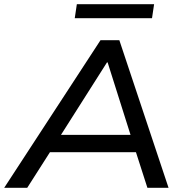

<svg xmlns="http://www.w3.org/2000/svg" viewBox="-35 -897 887 917"><path d="M-15 0 445 -705H535L770 0H669L605 -199L647 -170H168L222 -199L95 0ZM476 -599 243 -232 215 -253H625L595 -232L479 -599ZM322 -810 332 -877H701L691 -810Z"/></svg>

Font: Nunito Sans 10pt SemiExpanded Medium
Style: Italic
Weight: 500
Width: 6
Italic angle: -9°
Designer: Vernon Adams
Foundry: Vernon Adams
Version: Version 3.101;gftools[0.9.27]